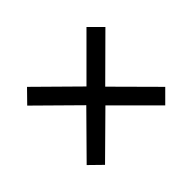

<svg xmlns="http://www.w3.org/2000/svg" viewBox="-99 -712 717 717"><g transform="rotate(45 260.0 -353.0)"><path d="M418 -560 467 -511 309 -353 465 -195 417 -146 258 -303 103 -146 53 -195 209 -353 52 -510 102 -560 259 -402Z"/></g></svg>

Font: Noto Sans Khmer SemiCondensed
Style: Regular
Weight: 400
Width: 4
Designer: Danh Hong and the Monotype Design Team
Foundry: Monotype Imaging Inc.
Version: Version 2.004